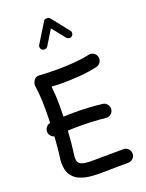

<svg xmlns="http://www.w3.org/2000/svg" viewBox="-187 -1107 931 1222"><g transform="rotate(-20 278.0 -496.0)"><path d="M44.9 -334Q43 -352.1 54 -366.9Q64.9 -381.8 82.5 -384.8Q84 -428.7 84 -468.8Q84 -503.4 83 -530.3Q82 -557.1 79.8 -583Q77.6 -608.9 73.2 -641.1Q71.3 -655.8 83.7 -675.3Q96.2 -694.8 121.6 -692.9Q151.9 -690.9 182.4 -689.9Q212.9 -689 242.7 -689Q298.8 -689 357.2 -693.6Q415.5 -698.2 460 -708.5Q478.5 -712.9 494.9 -702.6Q511.2 -692.4 515.1 -673.8Q519.5 -655.8 509.3 -639.4Q499 -623 480.5 -618.7Q427.2 -606.4 364.7 -601.3Q302.2 -596.2 242.7 -596.2Q224.6 -596.2 206.3 -596.9Q188 -597.7 169.9 -598.6Q173.3 -565.9 175 -536.4Q176.8 -506.8 176.8 -468.8Q176.8 -432.1 175.8 -393.1Q214.4 -395 256.3 -395Q302.7 -395 347.9 -392.3Q393.1 -389.6 437.5 -384.3Q456.1 -382.3 468 -366.9Q480 -351.6 477.5 -333Q475.6 -314.5 460.2 -302.7Q444.8 -291 426.3 -293Q344.7 -302.2 256.3 -302.2Q233.9 -302.2 212.9 -301.8Q191.9 -301.3 171.4 -300.3Q168.9 -257.8 165 -217Q161.1 -176.3 156.2 -141.1Q154.3 -131.3 154.3 -119.6Q154.3 -86.4 179 -76.2Q203.6 -65.9 255.1 -66.9Q306.6 -67.9 387.2 -67.9Q406.7 -67.9 425.3 -67.9Q443.8 -67.9 461.9 -68.4Q481 -68.8 494.6 -55.7Q508.3 -42.5 508.8 -23.4Q509.3 -4.4 495.8 9.3Q482.4 22.9 463.4 23.4Q444.8 23.9 425.8 23.9Q406.7 23.9 387.2 23.9Q349.6 23.9 305.7 25.4Q261.7 26.9 218.8 23.7Q175.8 20.5 140.4 6.8Q105 -6.8 83.7 -36.9Q62.5 -66.9 62.5 -119.6Q62.5 -127.4 63 -135.5Q63.5 -143.6 64.9 -152.3Q69.3 -183.6 72.8 -220Q76.2 -256.3 78.6 -295.4Q65.4 -298.8 55.9 -309.3Q46.4 -319.8 44.9 -334ZM195.3 -840.3Q186.5 -845.7 184.1 -856.4Q181.6 -867.2 187 -876L268.1 -1007.8Q273.9 -1018.1 289.1 -1018.1Q304.2 -1018.1 310.5 -1009.8L404.3 -892.1Q410.6 -884.3 409.4 -873.3Q408.2 -862.3 399.9 -855.5Q392.1 -849.1 381.1 -850.6Q370.1 -852.1 363.8 -859.9L292.5 -948.7L231.4 -848.6Q226.1 -839.8 215.1 -837.4Q204.1 -835 195.3 -840.3Z"/></g></svg>

Font: Mikhak-DS1-FD Medium
Style: Regular
Weight: 500
Designer: Amin Abedi
Version: Version 3.2